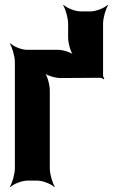

<svg xmlns="http://www.w3.org/2000/svg" viewBox="-20 -729 464 775"><path d="M396 -425V-633C396 -657 407 -694 416 -707L414 -709C402 -697 368 -683 345 -683H306C283 -683 249 -697 237 -709L235 -707C244 -694 255 -657 255 -633V-578C255 -554 266 -514 279 -502L281 -504C270 -517 235 -528 213 -528H88C66 -528 34 -542 22 -554L20 -552C29 -539 40 -502 40 -478V-50C40 -26 29 11 20 24L22 26C34 14 68 0 91 0H130C153 0 187 14 199 26L201 24C192 11 181 -26 181 -50V-364C181 -388 170 -428 157 -440L155 -437C166 -425 202 -414 224 -414L376 -415H385C390 -415 396 -411 399 -409L401 -412C399 -414 396 -420 396 -425Z"/></svg>

Font: Asimov
Style: EdgeExtreme
Weight: 500
Designer: Google
Version: Version 2.000980: 2014